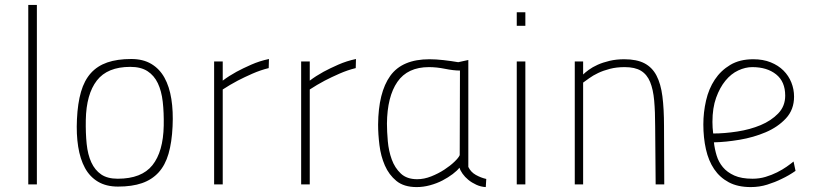

<svg xmlns="http://www.w3.org/2000/svg" viewBox="-20 -750 3327 781"><path d="M95 -730H130V0H95Z M460 9Q412 9 378.5 -11Q345 -31 325.5 -67Q306 -103 298 -153.5Q290 -204 293 -265Q296 -330 309.5 -376.5Q323 -423 349.5 -452.5Q376 -482 416.5 -496Q457 -510 514 -510Q562 -510 595.5 -490Q629 -470 649 -434Q669 -398 677 -347.5Q685 -297 682 -236Q679 -171 665.5 -124.5Q652 -78 625 -48.5Q598 -19 557.5 -5Q517 9 460 9ZM459 -23Q556 -23 600 -78Q644 -133 646 -239Q647 -292 642 -336Q637 -380 622 -411.5Q607 -443 580 -460.5Q553 -478 510 -478Q417 -478 374 -422.5Q331 -367 329 -262Q328 -209 332.5 -165Q337 -121 351.5 -89.5Q366 -58 391.5 -40.5Q417 -23 459 -23Z M851 -500H886V-422Q911 -441 942 -458Q968 -472 1002 -487Q1036 -502 1074 -510L1073 -473Q1040 -465 1007 -450.5Q974 -436 947 -422Q915 -405 886 -386V0H851Z M1205 -500H1240V-422Q1265 -441 1296 -458Q1322 -472 1356 -487Q1390 -502 1428 -510L1427 -473Q1394 -465 1361 -450.5Q1328 -436 1301 -422Q1269 -405 1240 -386V0H1205Z M1885 -71Q1895 -50 1915.5 -38.5Q1936 -27 1958 -22L1956 11Q1936 10 1917.5 1.5Q1899 -7 1885 -18.5Q1871 -30 1861.5 -43.5Q1852 -57 1849 -68Q1840 -56 1821.5 -42Q1803 -28 1780 -16Q1757 -4 1729.5 3.5Q1702 11 1675 11Q1623 11 1592.5 -14Q1562 -39 1545.5 -77Q1529 -115 1523.5 -159.5Q1518 -204 1518 -243Q1519 -374 1567.5 -441.5Q1616 -509 1727 -509Q1753 -509 1784 -505.5Q1815 -502 1844 -497L1885 -506ZM1677 -21Q1705 -21 1734 -32.5Q1763 -44 1787.5 -60Q1812 -76 1829 -92.5Q1846 -109 1850 -119L1851 -463Q1825 -463 1790.5 -470Q1756 -477 1725 -477Q1638 -477 1596.5 -417Q1555 -357 1554 -247Q1554 -215 1557.5 -175.5Q1561 -136 1573.5 -101.5Q1586 -67 1610.5 -44Q1635 -21 1677 -21Z M2082 -500H2117V0H2082ZM2082 -700H2117V-645H2082Z M2318 0V-500H2352V-447Q2360 -455 2375 -466Q2390 -477 2411 -486.5Q2432 -496 2459.5 -502.5Q2487 -509 2519 -509Q2570 -509 2601.5 -492.5Q2633 -476 2650.5 -442.5Q2668 -409 2674.5 -358Q2681 -307 2681 -238L2682 0H2647L2645 -236Q2645 -296 2641 -341Q2637 -386 2624.5 -416.5Q2612 -447 2587.5 -462Q2563 -477 2521 -477Q2488 -477 2461 -470Q2434 -463 2413 -453Q2392 -443 2377 -432Q2362 -421 2352 -414V0Z M3041 -23Q3069 -23 3094 -30.5Q3119 -38 3141 -49Q3163 -60 3180 -72Q3197 -84 3208 -93L3216 -55Q3189 -36 3159 -22Q3133 -9 3101 1Q3069 11 3034 11Q2981 11 2944.5 -8.5Q2908 -28 2885 -62Q2862 -96 2851.5 -143Q2841 -190 2841 -244Q2841 -293 2852 -341Q2863 -389 2887.5 -426Q2912 -463 2950.5 -486Q2989 -509 3044 -509Q3084 -509 3115 -496.5Q3146 -484 3167 -463Q3188 -442 3199 -414.5Q3210 -387 3210 -357Q3210 -304 3177 -268.5Q3144 -233 3094.5 -212Q3045 -191 2988.5 -181.5Q2932 -172 2884 -171Q2887 -144 2895 -117.5Q2903 -91 2920.5 -70Q2938 -49 2967 -36Q2996 -23 3041 -23ZM2881 -207Q2927 -207 2979 -215Q3031 -223 3074 -241Q3117 -259 3145.5 -288.5Q3174 -318 3174 -361Q3174 -418 3137 -447.5Q3100 -477 3040 -477Q3012 -477 2983 -463.5Q2954 -450 2931 -422Q2908 -394 2893 -352.5Q2878 -311 2878 -254Q2878 -231 2881 -207Z"/></svg>

Font: Panefresco 1wt
Style: Regular
Weight: 250
Version: Version 1.000